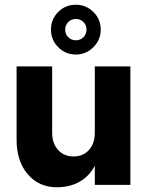

<svg xmlns="http://www.w3.org/2000/svg" viewBox="-20 -780 630 810"><path d="M290 -120Q331 -120 355.5 -147.5Q380 -175 380 -220V-500H530V0H380V-81Q357 -37 316 -13.5Q275 10 220 10Q144 10 97 -45Q50 -100 50 -190V-500H200V-220Q200 -175 225 -147.5Q250 -120 290 -120ZM195 -655Q195 -699 225.5 -729.5Q256 -760 300 -760Q343 -760 374 -729.5Q405 -699 405 -655Q405 -612 374 -581Q343 -550 300 -550Q256 -550 225.5 -581Q195 -612 195 -655ZM345 -655Q345 -674 332 -687Q319 -700 300 -700Q281 -700 268 -687Q255 -674 255 -655Q255 -636 268 -623Q281 -610 300 -610Q319 -610 332 -623Q345 -636 345 -655Z"/></svg>

Font: Goli Bold
Style: Regular
Weight: 700
Designer: jaikishan Patel
Foundry: MagicType
Version: Version 1.000